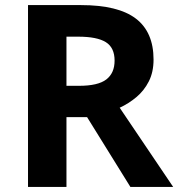

<svg xmlns="http://www.w3.org/2000/svg" viewBox="-20 -734 700 754"><path d="M298 -714Q444 -714 513.5 -661Q583 -608 583 -500Q583 -451 564.5 -414.5Q546 -378 515.5 -352.5Q485 -327 450 -311L660 0H492L322 -274H241V0H90V-714ZM287 -590H241V-397H290Q365 -397 397.5 -422Q430 -447 430 -496Q430 -547 395.5 -568.5Q361 -590 287 -590Z"/></svg>

Font: Noto Sans Tangsa
Style: Regular
Weight: 400
Designer: David Williams
Foundry: Google LLC
Version: Version 1.504